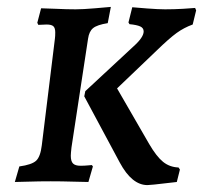

<svg xmlns="http://www.w3.org/2000/svg" viewBox="-20 -525 588 556"><path d="M140 -431Q140 -444 134.5 -449Q129 -454 115 -454L91 -453L88 -459L99 -501Q111 -501 142 -499.5Q173 -498 199 -498Q220 -498 255 -501Q290 -504 301 -505L292 -458Q261 -453 249.5 -443.5Q238 -434 235 -413L187 -98Q185 -80 185 -74Q185 -58 191.5 -51.5Q198 -45 213 -45Q225 -45 234 -46Q243 -47 246 -47L249 -43L236 2Q224 2 191.5 1Q159 0 127 0Q93 0 63 1Q33 2 23 2L36 -43Q72 -48 84.5 -59.5Q97 -71 101 -104L139 -413Q140 -420 140 -431ZM367 -391Q396 -417 396 -434Q396 -444 386 -448.5Q376 -453 355 -455L352 -460L363 -504Q373 -503 406 -500.5Q439 -498 458 -498Q484 -498 510 -499.5Q536 -501 545 -502L548 -495L538 -454Q513 -445 491.5 -429.5Q470 -414 433 -378L319 -269L412 -108Q433 -72 452 -56.5Q471 -41 497 -40L501 -34L492 2Q480 3 452.5 6.5Q425 10 407 11Q362 11 327 -54L224 -246L227 -261Z"/></svg>

Font: Alegreya SC Medium
Style: Italic
Weight: 500
Italic angle: -7°
Designer: Juan Pablo del Peral
Foundry: Huerta Tipografica
Version: Version 2.007; ttfautohint (v1.6)